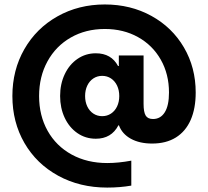

<svg xmlns="http://www.w3.org/2000/svg" viewBox="-20 -723 927 856"><path d="M35.2 -294.9Q35.2 -410.6 88.6 -503.9Q142.1 -597.2 236.3 -650.1Q330.6 -703.1 447.3 -703.1Q562.5 -703.1 655 -652.1Q747.6 -601.1 800 -511.5Q852.5 -421.9 852.5 -310.5Q852.5 -239.3 830.1 -188.2Q807.6 -137.2 764.2 -110.1Q720.7 -83 658.2 -83Q602.1 -83 563.2 -104.5Q524.4 -126 510.3 -164.1H507.8Q476.6 -104.5 407.2 -104.5Q361.3 -104.5 325 -129.6Q288.6 -154.8 268.3 -198.2Q248 -241.7 248 -294.9Q248 -348.6 268.6 -392.1Q289.1 -435.5 325.4 -460.4Q361.8 -485.4 407.2 -485.4Q476.1 -485.4 506.3 -428.7H509.8V-475.6H620.1V-259.8Q620.1 -223.6 629.4 -208Q638.7 -192.4 662.1 -192.4Q695.8 -192.4 714.6 -222.4Q733.4 -252.4 733.4 -310.5Q733.4 -392.6 696.8 -457Q660.2 -521.5 595.2 -557.6Q530.3 -593.8 447.3 -593.8Q362.3 -593.8 295.7 -555.7Q229 -517.6 191.7 -449.5Q154.3 -381.3 154.3 -294.9Q154.3 -207.5 192.4 -139.6Q230.5 -71.8 299.6 -33.9Q368.7 3.9 458 3.9Q508.3 3.9 565.4 -6.8V104.5Q514.6 113.3 458 113.3Q335.9 113.3 239.5 60.5Q143.1 7.8 89.1 -85.2Q35.2 -178.2 35.2 -294.9ZM511.7 -294.9Q511.7 -320.8 502 -341.3Q492.2 -361.8 474.9 -373.3Q457.5 -384.8 435.5 -384.8Q413.6 -384.8 396.2 -373.3Q378.9 -361.8 369.1 -341.3Q359.4 -320.8 359.4 -294.9Q359.4 -269 369.1 -248.5Q378.9 -228 396.2 -216.6Q413.6 -205.1 435.5 -205.1Q457.5 -205.1 474.9 -216.6Q492.2 -228 502 -248.5Q511.7 -269 511.7 -294.9Z"/></svg>

Font: Wanted Sans ExtraBold
Style: Regular
Weight: 800
Designer: Original Design by Kil Hyung-jin and Kang Hanbin, Wanted Lab, Inc; Hangeul from Source Han Sans by Jang Soo-young and Ka
Foundry: Wanted Lab, Inc.
Version: Version 1.003